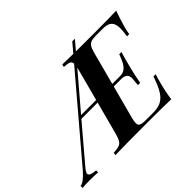

<svg xmlns="http://www.w3.org/2000/svg" viewBox="-236 -1055 1337 1337"><g transform="rotate(-45 433.0 -386.5)"><path d="M952.1 -708Q936.5 -664.6 914.1 -589.8Q904.8 -556.6 900.9 -527.8H878.9Q886.2 -569.3 886.2 -598.6Q886.2 -645.5 865.5 -665.3Q844.7 -685.1 797.9 -685.1H734.9Q700.2 -685.1 682.9 -679.2Q665.5 -673.3 655 -656.5Q644.5 -639.6 634.8 -602.1L572.3 -366.2H649.9Q678.2 -366.2 697 -381.1Q715.8 -396 727.3 -418.2Q738.8 -440.4 752.9 -478H774.9Q761.2 -436.5 747.6 -380.9L741.2 -356Q730.5 -319.3 714.8 -233.9H692.9Q692.9 -238.8 695.3 -264.6Q698.2 -286.1 698.2 -295.9Q698.2 -317.9 687 -331.1Q675.8 -344.2 646 -346.2H566.9L502.9 -106Q494.6 -73.7 494.6 -57.6Q494.6 -43 501.2 -35.6Q507.8 -28.3 521.5 -25.6Q535.2 -22.9 560.1 -22.9H632.8Q681.2 -22.9 712.2 -39.6Q743.2 -56.2 765.9 -93.8Q788.6 -131.3 812 -200.2H834Q824.7 -175.8 813 -127.9Q795.9 -65.9 787.1 0Q719.2 -2.9 561 -2.9Q345.7 -2.9 236.8 0L241.2 -20Q277.3 -21.5 295.2 -27.8Q313 -34.2 323.7 -51.3Q334.5 -68.4 344.2 -106L408.2 -346.2H248L34.2 -94.2Q5.4 -61.5 5.4 -46.9Q5.4 -24.9 66.9 -20V0Q39.6 -2.9 -19 -2.9Q-62 -2.9 -85.9 0V-20Q-55.2 -21.5 0 -84L484.4 -654.3Q482.9 -673.3 468 -679.9Q453.1 -686.5 417 -688L421.9 -708Q455.1 -707 528.3 -706.1L585 -772.9H610.8L553.7 -705.6Q610.4 -705.1 659.9 -705.1Q709.5 -705.1 746.6 -705.1Q889.6 -705.1 952.1 -708ZM476.1 -602.1 480.5 -619.1 265.1 -366.2H413.6Z"/></g></svg>

Font: TypoPRO Playfair Display SC
Style: Bold Italic
Weight: 700
Italic angle: -14.9847°
Designer: Claus Eggers Sørensen
Foundry: Claus Eggers Sørensen
Version: Version 1.004;PS 001.004;hotconv 1.0.70;makeotf.lib2.5.58329